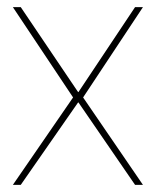

<svg xmlns="http://www.w3.org/2000/svg" viewBox="-20 -516 436 536"><path d="M16 0 184 -244 16 -496H38L198 -259H199L357 -496H379L212 -244L379 0H357L199 -230H198L38 0Z"/></svg>

Font: DM Sans 28pt Thin
Style: Regular
Weight: 250
Version: Version 4.004;gftools[0.9.30]